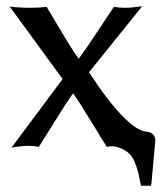

<svg xmlns="http://www.w3.org/2000/svg" viewBox="-20 -462 519 617"><path d="M181.2 -208 11.2 -440.9Q39.1 -437 78.1 -437Q104.5 -437 129.9 -439.9L162.1 -386.2Q206.5 -309.6 232.9 -272.9Q256.3 -304.2 293.7 -361.3Q331.1 -418.5 346.2 -439.9Q363.3 -437 381.8 -437Q401.9 -437 437 -441.9L266.1 -230Q324.7 -139.2 372.3 -90.3Q419.9 -41.5 449.2 -39.1Q479 -36.6 479 -9.8L466.8 126L464.8 134.8H433.1L431.2 125V126Q427.2 104.5 423.6 90.1Q419.9 75.7 413.3 59.8Q406.7 43.9 397.7 34.2Q388.7 24.4 374.5 17.3Q360.4 10.3 341.8 7.8Q333 7.8 323.2 9.8Q310.5 -9.8 274.2 -69.6Q237.8 -129.4 214.8 -162.1Q191.4 -129.4 154.1 -68.8Q116.7 -8.3 105 9.8Q90.3 6.8 73.2 6.8Q48.3 6.8 17.1 12.2Z"/></svg>

Font: Linear Smooth Low Contrast
Style: Regular
Weight: 500
Designer: Philipp H. Poll, Flanker
Foundry: Philipp H. Poll, reworked by Flanker
Version: Version 1.010 | FøM Fix